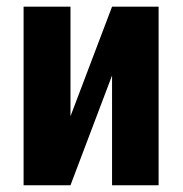

<svg xmlns="http://www.w3.org/2000/svg" viewBox="-20 -548 540 568"><path d="M449.2 -528.3V0H311.5V-324.7L188.5 0H49.8V-528.3H188.5V-204.1L311.5 -528.3Z"/></svg>

Font: RobotoCondensed-Bold
Style: Bold
Weight: 700
Designer: Google
Version: Version 2.001240; 2014